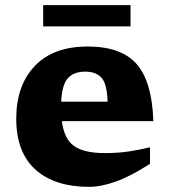

<svg xmlns="http://www.w3.org/2000/svg" viewBox="-20 -712 656 745"><path d="M320 -531.5Q451 -531.5 510.5 -463.2Q570 -395 575 -242H220Q229 -172 268 -145Q307 -118 386.5 -118Q438.5 -118 480.8 -124.5Q523 -131 562 -140.5V-76.5Q488 -28.5 430.2 -7.8Q372.5 13 326 13Q191.5 13 117.2 -54.2Q43 -121.5 43 -251Q43 -380.5 115 -456Q187 -531.5 320 -531.5ZM310.5 -434Q266.5 -434 243.5 -408.8Q220.5 -383.5 217.5 -317.5H397.5Q395 -388.5 373.2 -411.2Q351.5 -434 310.5 -434ZM147.5 -609.5V-692H486.5V-609.5Z"/></svg>

Font: Newsreader Caption
Style: Bold
Weight: 700
Designer: Hugues Gentile
Foundry: Production Type
Version: Version 1.001